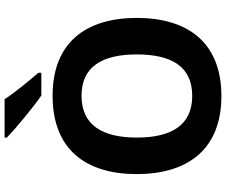

<svg xmlns="http://www.w3.org/2000/svg" viewBox="-94 -880 984 836"><g transform="rotate(-90 398.0 -462.0)"><path d="M384 -934H217V-924C255 -887 349 -809 400 -774H499V-787C467 -824 413 -889 384 -934ZM738 -358C738 -580 631 -725 399 -725C165 -725 58 -580 58 -359C58 -137 165 10 398 10C631 10 738 -137 738 -358ZM217 -358C217 -508 271 -599 399 -599C527 -599 579 -508 579 -358C579 -208 527 -117 398 -117C271 -117 217 -208 217 -358Z"/></g></svg>

Font: Noto Sans Bassa Vah
Style: Bold
Weight: 700
Designer: Monotype Design Team
Foundry: Monotype Imaging Inc.
Version: Version 2.002